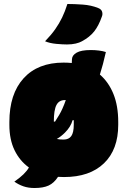

<svg xmlns="http://www.w3.org/2000/svg" viewBox="-20 -876 640 963"><path d="M318 -856Q353 -856 395 -853Q437 -850 472 -836Q488 -830 492 -817.5Q496 -805 491 -793Q475 -747 452.5 -718.5Q430 -690 391 -669Q379 -662 359.5 -657.5Q340 -653 316 -653Q294 -653 262 -656Q230 -659 206 -669Q237 -701 257 -729.5Q277 -758 291.5 -788Q306 -818 318 -856ZM299 -562Q320 -562 340 -560Q340 -569 341 -580Q342 -599 364.5 -612Q387 -625 436 -625Q456 -625 476 -622.5Q496 -620 511 -615Q497 -552 481 -502Q525 -464 549 -404.5Q573 -345 573 -264V-250Q573 -126 501.5 -57Q430 12 301 12Q286 12 271 11Q251 42 224 54.5Q197 67 153 67Q122 67 97.5 58.5Q73 50 52 35Q107 -3 125 -36Q79 -69 53 -122.5Q27 -176 27 -250V-264Q27 -405 98.5 -483.5Q170 -562 299 -562ZM305 -374Q276 -374 263 -349Q250 -324 250 -266H256Q267 -283 276.5 -299Q286 -315 293 -331Q303 -353 310 -374ZM306 -211Q287 -192 265 -179Q278 -176 299 -176Q325 -176 337.5 -193.5Q350 -211 350 -251V-264Q350 -264 350 -265Q350 -266 350 -273H344Q335 -240 306 -211Z"/></svg>

Font: Recursive Mn Csl St XBk
Style: Regular
Weight: 1000
Monospace: yes
Version: Version 1.079;hotconv 1.0.112;makeotfexe 2.5.65598; ttfautoh